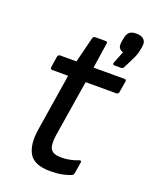

<svg xmlns="http://www.w3.org/2000/svg" viewBox="-134 -770 677 856"><g transform="rotate(20 204.0 -342.0)"><path d="M210 12Q135 12 110.5 -29Q86 -70 98 -145L141 -415H65Q61 -415 58.5 -418Q56 -421 57 -425L65 -478Q66 -483 69.5 -485.5Q73 -488 77 -488H154L184 -608Q187 -618 196 -618H245Q256 -618 253 -608L235 -488H381Q392 -488 390 -478L381 -425Q380 -421 377.5 -418Q375 -415 370 -415H224L181 -147Q174 -100 186 -81Q198 -62 237 -62Q258 -62 279 -66.5Q300 -71 316 -78Q321 -80 324 -78Q327 -76 326 -71L317 -16Q316 -9 308 -5Q289 3 265 7.5Q241 12 210 12ZM318 -529Q314 -529 312.5 -532Q311 -535 312 -539L335 -597Q325 -600 319.5 -605.5Q314 -611 312.5 -619Q311 -627 313 -638L316 -656Q320 -678 331 -687Q342 -696 363 -696Q388 -696 399.5 -684Q411 -672 407 -650L404 -634Q402 -621 398 -610Q394 -599 388 -587L364 -539Q362 -534 359 -531.5Q356 -529 351 -529Z"/></g></svg>

Font: Sofia Sans Hairline
Style: Italic
Weight: 1
Italic angle: -9°
Designer: Botio Nikoltchev, Ani Petrova
Foundry: lettersoup
Version: Version 4.102